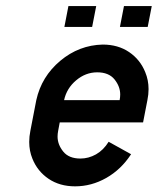

<svg xmlns="http://www.w3.org/2000/svg" viewBox="-20 -624 532 648"><path d="M308.1 -379.9Q269 -379.9 237.1 -353Q205.1 -326.2 196.3 -286.1H383.8Q385.7 -295.9 385.7 -305.2Q385.7 -332 366.5 -356Q347.2 -379.9 308.1 -379.9ZM462.9 -210.9H181.6L176.3 -182.6Q174.3 -172.4 174.3 -163.1Q174.3 -136.2 193.4 -112.5Q212.4 -88.9 251.5 -88.9Q278.8 -88.9 304 -103Q329.1 -117.2 346.7 -145.5L422.4 -103.5Q388.7 -51.8 338.6 -23.4Q288.6 4.9 233.4 4.9Q181.6 4.9 144 -20.5Q106.4 -45.9 89.4 -88.4Q78.6 -114.7 78.6 -145Q78.6 -163.1 82.5 -182.6L102.5 -286.1Q120.1 -365.7 183.3 -418.7Q246.6 -471.7 326.7 -473.6Q378.4 -473.6 415.8 -448.2Q453.1 -422.9 470.2 -380.4Q481.4 -353.5 481.4 -323.2Q481.4 -305.2 477.5 -286.1ZM197.3 -533.2 210.9 -603.5H304.7L291 -533.2ZM384.8 -533.2 398.4 -603.5H492.2L478.5 -533.2Z"/></svg>

Font: Lambda
Style: Italic
Weight: 400
Italic angle: -11°
Designer: GGBotNet
Version: 0.22